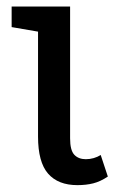

<svg xmlns="http://www.w3.org/2000/svg" viewBox="-20 -548 367 579"><path d="M213.4 10.3Q155.3 10.3 125 -24.4Q94.7 -59.1 94.7 -136.2V-452.6L15.1 -466.3V-528.3H191.4V-130.9Q191.4 -94.7 204.1 -81.3Q216.8 -67.9 238.8 -67.9Q251 -67.9 262.7 -71.3Q274.4 -74.7 283.7 -80.6L305.2 -15.6Q282.7 -0.5 261.2 4.9Q239.7 10.3 213.4 10.3Z"/></svg>

Font: Roboto Slab LO
Style: Regular
Weight: 400
Designer: Google
Version: Version 2.000